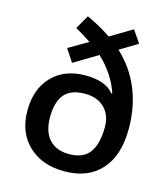

<svg xmlns="http://www.w3.org/2000/svg" viewBox="-115 -856 836 956"><g transform="rotate(15 303.5 -378.0)"><path d="M561 -276.9Q561 -140.6 493.9 -65.4Q426.8 9.8 304.2 9.8Q189.5 9.8 119.6 -56.6Q49.8 -123 49.8 -234.9Q49.8 -347.7 113.8 -413.3Q177.7 -479 285.2 -479Q389.6 -479 432.1 -424.8L436 -426.8Q405.8 -519 325.2 -595.2L203.1 -522L160.2 -586.9L259.8 -645Q217.8 -673.8 178.2 -694.8L219.2 -766.1Q287.6 -735.4 345.2 -695.8L458 -763.2L501 -700.2L409.2 -645Q483.4 -576.7 522.2 -483.9Q561 -391.1 561 -276.9ZM443.8 -254.9Q443.8 -316.9 407 -353.5Q370.1 -390.1 306.2 -390.1Q232.4 -390.1 199.7 -350.1Q167 -310.1 167 -232.9Q167 -158.2 203.1 -118.7Q239.3 -79.1 306.2 -79.1Q378.4 -79.1 411.1 -123.5Q443.8 -168 443.8 -254.9Z"/></g></svg>

Font: JBL Sans
Style: Semibold
Weight: 600
Version: Version 1.10